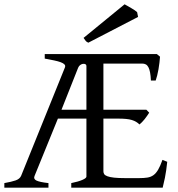

<svg xmlns="http://www.w3.org/2000/svg" viewBox="-20 -864 819 884"><path d="M377.9 -560.5Q377.9 -565.9 373.3 -568.4Q368.7 -570.8 362.3 -570.1Q356 -569.3 349.6 -564.9Q343.3 -560.5 339.8 -552.2L263.2 -358.9H377.9ZM750 -119.1Q745.6 -76.7 739.3 -45.4Q732.9 -14.2 729 0H308.1V-21Q341.3 -27.8 359.6 -35.9Q377.9 -43.9 377.9 -50.8V-317.9H246.6L139.2 -54.2Q132.8 -40 147.9 -32.7Q163.1 -25.4 203.1 -21V0H0V-21Q33.2 -26.9 52 -33.4Q70.8 -40 77.1 -54.2L278.8 -553.2Q282.2 -561.5 277.1 -567.1Q272 -572.8 259.8 -577.4Q247.6 -582 228.8 -585.9Q210 -589.8 186 -594.2V-615.2H702.1L716.8 -603Q715.8 -590.3 714.1 -575.2Q712.4 -560.1 709.7 -544.9Q707 -529.8 703.6 -516.1Q700.2 -502.4 696.8 -493.2H674.8Q673.8 -515.6 670.9 -530.8Q668 -545.9 663.1 -554.9Q658.2 -564 651.1 -567.6Q644 -571.3 634.8 -571.3H456.1V-358.9H653.8L667 -345.2Q662.6 -338.4 657.2 -330.6Q651.9 -322.8 645.8 -315.2Q639.6 -307.6 633.5 -301.3Q627.4 -294.9 622.1 -291Q614.7 -298.3 606.4 -303.2Q598.1 -308.1 586.9 -311.5Q575.7 -314.9 560.5 -316.4Q545.4 -317.9 524.9 -317.9H456.1V-75.2Q456.1 -67.9 459.7 -62.3Q463.4 -56.6 474.4 -52.5Q485.4 -48.3 505.1 -46.1Q524.9 -43.9 557.1 -43.9H620.1Q642.6 -43.9 658.4 -46.4Q674.3 -48.8 686.3 -57.4Q698.2 -65.9 708 -82.5Q717.8 -99.1 728 -127.9ZM386.7 -667.5Q378.4 -670.9 374.8 -675.5Q371.1 -680.2 364.7 -689.5L553.7 -844.2Q558.6 -841.3 566.9 -836.7Q575.2 -832 584 -826.9Q592.8 -821.8 600.1 -816.9Q607.4 -812 611.3 -808.1L615.7 -786.1Z"/></svg>

Font: Gentium Plus Phon
Style: Regular
Weight: 400
Designer: J. Victor Gaultney, Annie Olsen, Iska Routamaa, Becca Hirsbrunner
Foundry: SIL International
Version: Version 5.000